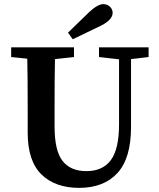

<svg xmlns="http://www.w3.org/2000/svg" viewBox="-20 -892 769 929"><path d="M471 -769 332 -702 309 -734 412 -834Q453 -872 480 -872Q499 -872 512 -859.5Q525 -847 525 -830Q525 -797 471 -769ZM699 -663V-616L614 -606V-278Q614 -126 548 -54.5Q482 17 363 17Q247 17 180.5 -48Q114 -113 114 -250V-359Q114 -525 112 -608L34 -616V-663H338V-616L246 -606Q244 -525 244 -359V-281Q244 -163 282.5 -113.5Q321 -64 398 -64Q477 -64 516.5 -117.5Q556 -171 556 -291V-605L459 -616V-663Z"/></svg>

Font: TypoPRO Source Serif Pro
Style: Regular
Weight: 600
Designer: Frank Grießhammer
Foundry: Adobe Systems Incorporated
Version: Version 1.017;PS 1.0;hotconv 1.0.79;makeotf.lib2.5.61930